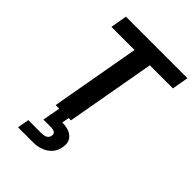

<svg xmlns="http://www.w3.org/2000/svg" viewBox="-274 -817 1198 1198"><g transform="rotate(45 325.0 -218.0)"><path d="M187 0 292 -591H88L107 -700H650L631 -591H427L322 0ZM119 264 133 187H247Q273 187 287.5 178.5Q302 170 305 152Q308 134 296.5 126Q285 118 259 118H197L220 -7H303L293 48Q327 47 354.5 58Q382 69 396.5 92.5Q411 116 404 154Q398 191 375.5 215.5Q353 240 321 252Q289 264 254 264Z"/></g></svg>

Font: DM Sans 9pt
Style: Bold Italic
Weight: 700
Italic angle: -10°
Version: Version 4.004;gftools[0.9.30]